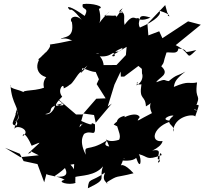

<svg xmlns="http://www.w3.org/2000/svg" viewBox="-20 -920 1092 1025"><path d="M873 -853 885 -833C852 -840 920 -834 828 -864C850 -850 813 -809 727 -773C708 -806 745 -822 707 -824C750 -791 693 -856 783 -826C696 -786 706 -871 645 -787C636 -828 659 -849 615 -863C671 -852 583 -841 635 -876C623 -859 581 -795 556 -779C579 -796 626 -844 585 -836C503 -842 534 -820 565 -859C467 -766 536 -779 508 -873C546 -884 469 -906 422 -898C412 -862 460 -887 432 -835C361 -887 323 -894 354 -866C354 -866 360 -889 425 -802C391 -853 342 -825 364 -801C379 -710 316 -727 304 -711C345 -726 370 -690 383 -706C333 -701 348 -698 246 -682C254 -674 236 -645 185 -604C194 -576 196 -619 250 -629C243 -669 188 -611 236 -645C157 -604 157 -507 255 -504C250 -540 201 -499 215 -452C156 -429 70 -445 120 -414C104 -445 25 -440 36 -467C42 -357 90 -347 64 -301C57 -344 94 -303 67 -273C19 -243 87 -296 69 -250C20 -251 72 -291 66 -338C95 -260 69 -309 57 -231C66 -260 151 -224 101 -193C106 -227 138 -169 149 -142C213 -168 200 -167 129 -100C175 -108 97 -134 187 -91L89 -81L7 -131L86 -99L106 -60L180 -44L216 53L228 8C228 17 297 20 325 40C277 51 350 71 384 56C373 54 414 -45 298 -65C343 -8 359 32 269 22C350 -32 323 -37 376 -44C370 41 373 50 380 25C411 16 488 20 530 -32C504 39 561 32 449 85C454 27 463 56 541 1C512 64 588 60 544 57C618 10 589 32 693 5C644 -49 619 -46 618 -23C647 -79 639 -78 608 -55C663 -94 657 -54 601 -82C592 -61 612 -27 599 -68C638 -60 688 -58 707 -77C731 -4 738 -71 721 -97C775 -84 757 -61 843 -92C840 -104 832 -114 831 -68C806 -36 853 -62 822 -71C821 -94 854 -134 776 -112C745 -97 840 -125 848 -167C776 -157 797 -249 903 -275C820 -276 891 -310 906 -302C846 -255 926 -252 904 -217C907 -302 1016 -314 1022 -298C1048 -376 1049 -361 1008 -355C1011 -333 1064 -315 1018 -334C1062 -432 1017 -373 1032 -480C985 -470 992 -492 908 -456C913 -485 920 -499 970 -538C920 -510 928 -526 881 -487C851 -490 870 -502 814 -481C828 -507 890 -522 841 -566C860 -591 849 -582 869 -640C899 -642 929 -629 932 -661C1007 -654 931 -629 1028 -653C966 -593 1009 -634 918 -679L1052 -788L984 -806L847 -716L830 -753L772 -731L767 -793L862 -893ZM738 -528C744 -515 742 -481 708 -464C729 -507 686 -461 735 -470C721 -382 756 -415 759 -352C815 -384 761 -378 791 -316C724 -283 699 -259 726 -295C708 -331 615 -288 587 -255C636 -227 634 -250 646 -302C557 -281 638 -214 616 -174C530 -146 535 -217 563 -138C515 -144 569 -182 548 -169C448 -105 428 -155 438 -94C393 -180 437 -209 427 -204C471 -233 491 -175 487 -256C445 -278 507 -232 412 -275C393 -218 461 -305 404 -240L425 -314L482 -306L491 -265L577 -367L555 -351L591 -468L624 -538L625 -511H643L719 -568L788 -509L737 -565ZM652 -626 602 -573 475 -572 508 -497 496 -471 544 -395 494 -393 421 -309H386L276 -403C292 -374 368 -349 269 -360C285 -368 258 -300 221 -311C283 -322 209 -347 316 -368C272 -341 262 -355 312 -404C282 -441 323 -483 320 -448C400 -483 330 -510 348 -467C368 -463 408 -558 417 -530C421 -556 398 -523 457 -580C407 -591 444 -569 450 -575C395 -499 425 -561 419 -557C488 -531 493 -529 534 -550C539 -644 456 -638 446 -679C451 -638 499 -638 510 -632C472 -633 496 -672 471 -625C574 -606 561 -634 635 -665C629 -654 625 -634 566 -650C636 -610 541 -613 599 -636L656 -670Z"/></svg>

Font: Hussar Lance
Style: ExBdObl
Weight: 700
Foundry: Cannot Into Space Fonts, PlusOne Fonts
Version: Version 2.270